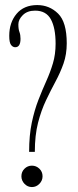

<svg xmlns="http://www.w3.org/2000/svg" viewBox="-20 -731 307 758"><path d="M95 -131.5Q95 -197 105.5 -246.8Q116 -296.5 131.5 -336.2Q147 -376 162.8 -411Q178.5 -446 189 -481.2Q199.5 -516.5 199.5 -558.5Q199.5 -620.5 180.8 -654.8Q162 -689 118.5 -689Q88 -689 70.2 -671.5Q52.5 -654 52.5 -635Q52.5 -615.5 56.8 -604.5Q61 -593.5 61 -578Q61 -544.5 40 -544.5Q30.5 -544.5 23.5 -553.8Q16.5 -563 16.5 -589.5Q16.5 -642 45.5 -676.5Q74.5 -711 127 -711Q175 -711 209.2 -677.5Q243.5 -644 243.5 -560Q243.5 -516.5 230.8 -480.2Q218 -444 199.2 -409.2Q180.5 -374.5 161.8 -335.2Q143 -296 130.2 -246.5Q117.5 -197 117.5 -131.5ZM106 7.5Q89 7.5 76.8 -5.2Q64.5 -18 64.5 -35Q64.5 -53 76.8 -65Q89 -77 106 -77Q123 -77 135.5 -65Q148 -53 148 -35Q148 -18 135.5 -5.2Q123 7.5 106 7.5Z"/></svg>

Font: Imbue 50pt ExtraLight
Style: Regular
Weight: 200
Designer: Tyler Finck
Foundry: Etcetera Type Company
Version: Version 1.102; ttfautohint (v1.8.3)